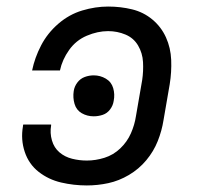

<svg xmlns="http://www.w3.org/2000/svg" viewBox="-20 -558 616 586"><path d="M245 8Q278 8 310.5 1Q343 -6 373.5 -24Q404 -42 426.5 -69Q449 -96 461.5 -127.5Q474 -159 479 -191L498 -301Q504 -338 502.5 -375Q501 -412 486.5 -444Q472 -476 445 -498.5Q418 -521 383 -529.5Q348 -538 310 -538Q271 -538 231 -526Q191 -514 158 -485.5Q125 -457 105.5 -419.5Q86 -382 78 -343H163Q170 -376 191 -405.5Q212 -435 245 -449Q278 -463 310 -463Q338 -463 363 -452.5Q388 -442 401.5 -419Q415 -396 416.5 -368.5Q418 -341 414 -314L395 -204Q391 -177 379.5 -151Q368 -125 347 -105Q326 -85 299 -76.5Q272 -68 245 -68Q222 -68 200 -73.5Q178 -79 161.5 -93Q145 -107 138.5 -129.5Q132 -152 136 -175V-178H51Q50 -175 50 -172Q43 -132 55.5 -94.5Q68 -57 98 -33.5Q128 -10 166.5 -1Q205 8 245 8ZM266 -203Q280 -203 293.5 -207.5Q307 -212 316 -224Q325 -236 327 -250Q331 -270 325.5 -289Q320 -308 303 -318Q286 -328 266 -328Q252 -328 238.5 -323Q225 -318 216 -306Q207 -294 205 -280Q202 -260 207.5 -241Q213 -222 229.5 -212.5Q246 -203 266 -203Z"/></svg>

Font: Iosevka Sparkle Oblique
Style: Regular
Weight: 400
Italic angle: -9°
Designer: Belleve Invis
Foundry: Belleve Invis
Version: Version 4.5.0; ttfautohint (v1.8.3)